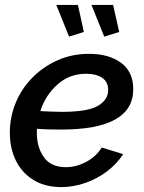

<svg xmlns="http://www.w3.org/2000/svg" viewBox="-20 -751 585 781"><path d="M229 10Q163 10 116 -19Q69 -48 44.5 -98Q20 -148 20 -211Q20 -275 44 -333Q68 -391 112 -435.5Q156 -480 214.5 -506Q273 -532 342 -532Q423 -532 472.5 -495.5Q522 -459 522 -388Q522 -224 229 -224Q209 -224 184 -224.5Q159 -225 130 -227Q130 -218 130 -209Q130 -152 158.5 -111.5Q187 -71 248 -71Q290 -71 330.5 -92.5Q371 -114 394 -151L481 -124Q456 -85 416 -54.5Q376 -24 327.5 -7Q279 10 229 10ZM330 -451Q263 -451 214 -407.5Q165 -364 144 -299Q169 -298 190.5 -297Q212 -296 231 -296Q337 -296 378.5 -320.5Q420 -345 420 -385Q420 -418 395.5 -434.5Q371 -451 330 -451ZM352 -731H440L465 -621L404 -602ZM209 -731H297L321 -621L261 -602Z"/></svg>

Font: Raleway SemiBold
Style: Italic
Weight: 600
Italic angle: -12°
Designer: Matt McInerney, Pablo Impallari, Rodrigo Fuenzalida
Foundry: Matt McInerney, Pablo Impallari, Rodrigo Fuenzalida
Version: Version 4.026